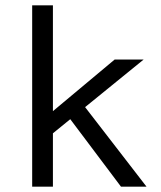

<svg xmlns="http://www.w3.org/2000/svg" viewBox="-20 -702 604 722"><path d="M101 0V-682H179V0ZM167 -274 411 -478H520L167 -191ZM435 0 208 -302 287 -316 531 0Z"/></svg>

Font: Karla
Style: Regular
Weight: 400
Designer: Jonathan Pinhorn
Version: Version 2.004;gftools[0.9.33]